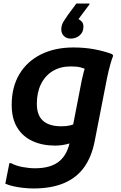

<svg xmlns="http://www.w3.org/2000/svg" viewBox="-20 -824 683 1084"><path d="M169 240Q143 240 114 237Q85 234 57.5 228Q30 222 10 213L33 97H42Q70 112 107 119Q144 126 178 126Q268 126 316 85.5Q364 45 377 -38L442 -373Q448 -401 453.5 -421Q459 -441 466 -456L478 -427Q454 -439 433.5 -444Q413 -449 379 -449Q321 -449 278 -423Q235 -397 211.5 -349.5Q188 -302 188 -238Q188 -173 223 -142Q258 -111 326 -111Q356 -111 375.5 -116Q395 -121 407 -127L386 -20Q377 -15 361.5 -11Q346 -7 328 -4.5Q310 -2 291 -2Q219 -2 163.5 -27.5Q108 -53 77 -104Q46 -155 46 -232Q46 -332 89 -404.5Q132 -477 210.5 -516.5Q289 -556 395 -556Q457 -556 511.5 -546Q566 -536 614 -518L619 -509Q612 -492 605.5 -470Q599 -448 593.5 -425Q588 -402 584 -382L514 -24Q497 62 454.5 121Q412 180 341 210Q270 240 169 240ZM423 -716Q433 -712 442 -701.5Q451 -691 451 -674Q451 -642 429.5 -624Q408 -606 379 -606Q356 -606 341 -620.5Q326 -635 326 -658Q326 -683 340 -704.5Q354 -726 363 -739L411 -804H485V-799Z"/></svg>

Font: Kufam SemiBold
Style: Italic
Weight: 600
Italic angle: -11°
Designer: Artur Schmal
Foundry: Original Type
Version: Version 1.301; ttfautohint (v1.8.3)